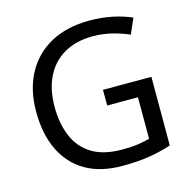

<svg xmlns="http://www.w3.org/2000/svg" viewBox="-107 -830 942 946"><g transform="rotate(-15 364.0 -357.0)"><path d="M407 -377H654V-27Q596 -8 537 1Q478 10 403 10Q292 10 216 -34.5Q140 -79 100.5 -161.5Q61 -244 61 -357Q61 -469 105 -551Q149 -633 231.5 -678.5Q314 -724 431 -724Q491 -724 544.5 -713Q598 -702 644 -682L610 -604Q572 -621 524.5 -633Q477 -645 426 -645Q341 -645 280 -610Q219 -575 187 -510.5Q155 -446 155 -357Q155 -272 182.5 -206.5Q210 -141 269 -104.5Q328 -68 424 -68Q471 -68 504 -73Q537 -78 564 -85V-297H407Z"/></g></svg>

Font: Noto Sans Meetei Mayek
Style: Regular
Weight: 400
Designer: Monotype Design Team and Neelakash Kshetrimayum
Foundry: Monotype Imaging Inc.
Version: Version 2.002